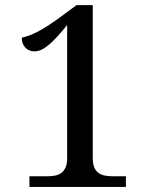

<svg xmlns="http://www.w3.org/2000/svg" viewBox="-20 -738 599 758"><path d="M96.2 0V-42H163.1Q180.2 -42 195.1 -44.4Q210 -46.9 220.9 -54.4Q231.9 -62 238.5 -76.2Q245.1 -90.3 245.1 -113.8V-639.2Q226.1 -615.7 209 -596.7Q191.9 -577.6 176.3 -564Q160.6 -550.3 145.8 -542.7Q130.9 -535.2 116.2 -535.2Q94.2 -535.2 80.1 -550Q65.9 -564.9 65.9 -588.9Q81.1 -592.8 96.4 -598.4Q111.8 -604 129.2 -613Q146.5 -622.1 166.7 -635Q187 -647.9 211.9 -666L282.2 -717.8H346.2V-113.8Q346.2 -90.3 352.5 -76.2Q358.9 -62 370.1 -54.4Q381.3 -46.9 396.2 -44.4Q411.1 -42 428.2 -42H477.1V0Z"/></svg>

Font: Sahl Naskh
Style: Regular
Weight: 400
Designer: Pascal Zoghbi
Version: Version 1.001